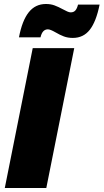

<svg xmlns="http://www.w3.org/2000/svg" viewBox="-20 -942 519 962"><path d="M352 -701 212 0H4L144 -701ZM345 -752Q320 -752 300 -759.5Q280 -767 258 -780Q232 -795 220 -795Q192 -795 183 -755H75Q91 -839 124 -880.5Q157 -922 210 -922Q234 -922 253 -915Q272 -908 296 -895Q307 -889 317 -884.5Q327 -880 334 -880Q349 -880 357.5 -889.5Q366 -899 371 -919H479Q462 -834 430 -793Q398 -752 345 -752Z"/></svg>

Font: Gontserrat ExtraBold
Style: Italic
Weight: 800
Italic angle: -11.3°
Designer: Julieta Ulanovsky
Foundry: Julieta Ulanovsky
Version: Version 6.001